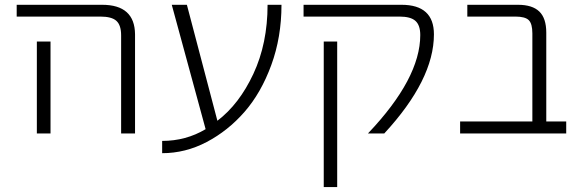

<svg xmlns="http://www.w3.org/2000/svg" viewBox="-20 -542 2371 781"><path d="M47.9 -474.6V-522.5H395.5Q528.3 -522.5 529.3 -402.3V1H472.7V-398.4Q472.7 -439.5 453.6 -457Q434.6 -474.6 387.7 -474.6ZM185.5 -373V-49.8V1H129.9V-49.8V-373Z M864.3 -50.8Q953.1 -118.2 1010.7 -241.7Q1068.4 -365.2 1068.4 -522.5H1125Q1125 -390.6 1083.5 -277.3Q1042 -164.1 974.6 -86.9Q907.2 -9.8 820.8 35.6Q734.4 81.1 639.6 81.1V31.2Q736.3 31.2 816.4 -16.6L678.7 -522.5H740.2Z M1613.3 -522.5Q1745.1 -522.5 1745.1 -402.3Q1745.1 -217.8 1543 1H1476.6Q1689.5 -222.7 1689.5 -399.4Q1689.5 -439.5 1669.9 -457Q1650.4 -474.6 1604.5 -474.6H1214.8V-522.5ZM1296.9 218.8V-373H1351.6V218.8Z M2145.5 -406.2Q2145.5 -445.3 2130.9 -460Q2116.2 -474.6 2076.2 -474.6H1880.9V-522.5H2086.9Q2145.5 -522.5 2173.8 -495.1Q2202.1 -467.8 2202.1 -409.2V-47.9H2283.2V1H1851.6V-47.9H2145.5Z"/></svg>

Font: Gen Shin Gothic Light
Style: Regular
Weight: 200
Designer: [Source Han Sans]
Ryoko NISHIZUKA  (kana & ideographs); Paul D. Hunt (Latin, Greek & Cyrillic); Wenlong ZHANG  (bopomofo
Version: Version 1.002.20150607